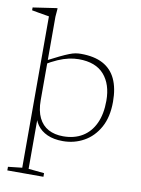

<svg xmlns="http://www.w3.org/2000/svg" viewBox="-111 -802 807 1100"><g transform="rotate(10 292.0 -252.0)"><path d="M92 -680Q85.5 -681 69 -683.8Q52.5 -686.5 31.5 -690.2Q10.5 -694 -9 -697.5V-714L125.5 -734H133L129 -685V-199.5Q129 -137 148.8 -96.8Q168.5 -56.5 204.8 -37Q241 -17.5 291 -17.5Q355.5 -17.5 402.2 -45.8Q449 -74 474.5 -128.5Q500 -183 500 -261Q500 -356.5 451.2 -412.2Q402.5 -468 304 -468Q276 -468 246.2 -461.5Q216.5 -455 183 -440.5Q149.5 -426 108.5 -401V-422.5Q158.5 -448.5 190.8 -464Q223 -479.5 243.8 -487.5Q264.5 -495.5 279.8 -498Q295 -500.5 310.5 -500.5Q387.5 -500.5 438 -473.8Q488.5 -447 513.5 -393.8Q538.5 -340.5 538.5 -262Q538.5 -172.5 504.8 -112Q471 -51.5 415.5 -20.8Q360 10 294 10Q241 10 203.2 -7Q165.5 -24 144.5 -53.8Q123.5 -83.5 119 -122H129V200.5L220.5 209.5V230.5H10.5V209.5L92 200.5Z"/></g></svg>

Font: Newsreader 9pt ExtraLight
Style: Regular
Weight: 250
Designer: Hugues Gentile
Foundry: Production Type
Version: Version 1.003